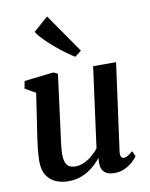

<svg xmlns="http://www.w3.org/2000/svg" viewBox="-94 -930 787 1009"><g transform="rotate(-10 299.0 -426.0)"><path d="M188 10Q155.5 10 125.5 -1.8Q95.5 -13.5 75.8 -41.5Q56 -69.5 55.5 -118.5Q55.5 -136 57 -156.8Q58.5 -177.5 61.2 -200.8Q64 -224 67.5 -247.8Q71 -271.5 74.5 -293.5L102 -477.5L45.5 -509.5L53 -549L209.5 -567L232 -556L197.5 -289.5Q195 -268 192 -247Q189 -226 186.5 -206.2Q184 -186.5 182.2 -169Q180.5 -151.5 180.5 -137Q180.5 -107.5 187.2 -90.8Q194 -74 207.2 -67.2Q220.5 -60.5 239.5 -60.5Q263 -60.5 286 -71.2Q309 -82 329 -99Q349 -116 363.5 -134.5L421 -563H543.5L480 -97Q477.5 -78 482.5 -69.2Q487.5 -60.5 497 -60.5Q506.5 -60.5 516.8 -66.5Q527 -72.5 545.5 -87.5L558.5 -58.5Q554 -51 537.5 -34.5Q521 -18 494.5 -4.2Q468 9.5 434.5 9.5Q399.5 9.5 382.2 -6.2Q365 -22 364 -48.5Q363.5 -51 363.5 -54.5Q363.5 -58 363.8 -62.5Q364 -67 364.5 -71.8Q365 -76.5 365.5 -81L364 -82Q350 -65 332.8 -48.8Q315.5 -32.5 293.8 -19.2Q272 -6 245.8 2Q219.5 10 188 10ZM337.5 -628Q322.5 -636.5 295.5 -656Q268.5 -675.5 239 -700.5Q209.5 -725.5 185 -750.5Q160.5 -775.5 150 -794L228 -862.5L372 -654.5Z"/></g></svg>

Font: Merriweather SemiBold
Style: Italic
Weight: 600
Italic angle: -7.8°
Version: Version 2.101